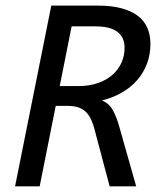

<svg xmlns="http://www.w3.org/2000/svg" viewBox="-20 -658 590 678"><path d="M460.9 0H367.2L313 -204.1Q306.6 -227.5 298.1 -242.9Q289.6 -258.3 278.1 -267.3Q266.6 -276.4 251.7 -280.3Q236.8 -284.2 217.8 -284.2H176.8L120.1 0H33.2L161.1 -638.2H326.2Q373.5 -638.2 408.4 -628.9Q443.4 -619.6 466.3 -602.3Q489.3 -585 500.2 -559.8Q511.2 -534.7 511.2 -502.9Q511.2 -465.3 499 -433.1Q486.8 -400.9 464.6 -375.2Q442.4 -349.6 410.6 -331.3Q378.9 -313 339.8 -303.2Q364.7 -293.9 378.7 -268.6Q392.6 -243.2 402.8 -205.1ZM419.9 -488.8Q419.9 -564.9 316.9 -564.9H232.9L190.9 -354H255.9Q295.4 -354 325.9 -364.7Q356.4 -375.5 377.2 -393.8Q397.9 -412.1 408.9 -436.5Q419.9 -460.9 419.9 -488.8Z"/></svg>

Font: Code New Roman
Style: Italic
Weight: 400
Italic angle: -11°
Monospace: yes
Designer: Sam Radian
Foundry: Code New Roman
Version: Version 1.508 October 19, 2014